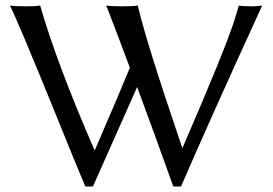

<svg xmlns="http://www.w3.org/2000/svg" viewBox="-20 -668 991 698"><path d="M644 -131.8Q793 -475.1 831.1 -590.8Q841.3 -623 848.1 -647.9Q860.8 -645 897.9 -645Q921.4 -645.5 933.1 -647.9Q738.3 -222.2 638.2 9.8H609.9Q551.3 -155.3 478.5 -351.6L317.9 9.8H290Q255.9 -70.8 178.2 -263.2Q47.9 -584 16.1 -647.9Q34.2 -645 76.2 -645Q109.4 -645 126 -647.9Q186 -438.5 323.2 -123H325.2Q425.3 -355 452.1 -421.9Q390.6 -586.4 366.2 -647.9Q384.3 -645 425.8 -645Q463.9 -645 481 -647.9Q508.8 -523.9 642.1 -131.8Z"/></svg>

Font: Linux Biolinum O
Style: Regular
Weight: 400
Designer: Philipp H. Poll
Foundry: Philipp H. Poll
Version: Version 1.0.4